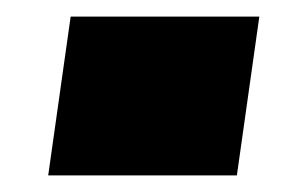

<svg xmlns="http://www.w3.org/2000/svg" viewBox="-20 -466 347 231"><path d="M292 -446 265 -255H38L65 -446Z"/></svg>

Font: Pathway Extreme 8pt Thin 12pt Black
Style: Italic
Weight: 900
Italic angle: -8°
Version: Version 1.001;gftools[0.9.26]